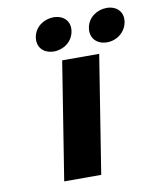

<svg xmlns="http://www.w3.org/2000/svg" viewBox="-82 -785 687 848"><g transform="rotate(-10 261.5 -361.0)"><path d="M124 -648C117 -601 149 -573 193 -573C236 -573 277 -602 284 -648C291 -693 260 -722 216 -722C173 -722 131 -694 124 -648ZM137 0H303L387 -528H221ZM362 -648C355 -602 386 -572 431 -572C475 -572 515 -603 522 -648C529 -693 498 -722 454 -722C411 -722 369 -694 362 -648Z"/></g></svg>

Font: Asimov Pro
Style: UltObl
Weight: 900
Designer: Google
Version: Version 2.000980; 2014